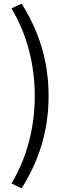

<svg xmlns="http://www.w3.org/2000/svg" viewBox="-20 -838 378 1055"><path d="M99 197C192 47 247 -114 247 -311C247 -507 192 -669 99 -818L43 -792C129 -649 171 -481 171 -311C171 -141 129 28 43 170Z"/></svg>

Font: Noto Sans T Chinese Regular
Style: Regular
Weight: 400
Designer: Ryoko NISHIZUKA (kana & ideographs); Paul D. Hunt (Latin, Greek & Cyrillic); Wenlong ZHANG (bopomofo); Sandoll Communica
Foundry: Adobe Systems Incorporated
Version: Version 1.000;PS 1;hotconv 1.0.78;makeotf.lib2.5.61930